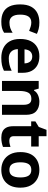

<svg xmlns="http://www.w3.org/2000/svg" viewBox="1052 -1754 712 2855"><g transform="rotate(90 1407.5 -326.0)"><path d="M300 10Q219 10 162 -19.5Q105 -49 75 -111Q45 -173 45 -270Q45 -370 79 -433Q113 -496 173.5 -526Q234 -556 313 -556Q369 -556 410.5 -545Q452 -534 483 -519L439 -404Q404 -418 373.5 -427Q343 -436 313 -436Q197 -436 197 -271Q197 -189 227.5 -150Q258 -111 313 -111Q360 -111 396 -123.5Q432 -136 466 -158V-31Q432 -9 394.5 0.5Q357 10 300 10Z M817 -556Q893 -556 947.5 -527Q1002 -498 1032 -443Q1062 -388 1062 -308V-236H710Q712 -173 747.5 -137Q783 -101 846 -101Q899 -101 942 -111.5Q985 -122 1031 -144V-29Q991 -9 946.5 0.5Q902 10 839 10Q757 10 694 -20.5Q631 -51 595 -113Q559 -175 559 -269Q559 -365 591.5 -428.5Q624 -492 682 -524Q740 -556 817 -556ZM818 -450Q775 -450 746.5 -422Q718 -394 713 -335H922Q921 -385 896 -417.5Q871 -450 818 -450Z M1493 -556Q1581 -556 1634 -508.5Q1687 -461 1687 -356V0H1538V-319Q1538 -378 1517 -407.5Q1496 -437 1450 -437Q1382 -437 1357 -390.5Q1332 -344 1332 -257V0H1183V-546H1297L1317 -476H1325Q1351 -518 1396.5 -537Q1442 -556 1493 -556Z M2070 -109Q2095 -109 2118 -114Q2141 -119 2164 -126V-15Q2140 -5 2104.5 2.5Q2069 10 2027 10Q1978 10 1939.5 -6Q1901 -22 1878.5 -61.5Q1856 -101 1856 -171V-434H1785V-497L1867 -547L1910 -662H2005V-546H2158V-434H2005V-171Q2005 -140 2023 -124.5Q2041 -109 2070 -109Z M2770 -274Q2770 -138 2698.5 -64Q2627 10 2504 10Q2428 10 2368.5 -23Q2309 -56 2275 -119.5Q2241 -183 2241 -274Q2241 -410 2312 -483Q2383 -556 2507 -556Q2584 -556 2643 -523Q2702 -490 2736 -427.5Q2770 -365 2770 -274ZM2393 -274Q2393 -193 2419.5 -151.5Q2446 -110 2506 -110Q2565 -110 2591.5 -151.5Q2618 -193 2618 -274Q2618 -355 2591.5 -395.5Q2565 -436 2506 -436Q2446 -436 2419.5 -395.5Q2393 -355 2393 -274Z"/></g></svg>

Font: Noto Sans Adlam Unjoined
Style: Regular
Weight: 400
Designer: Mark Jamra, Neil Patel
Foundry: JamraPatel LLC
Version: Version 3.001